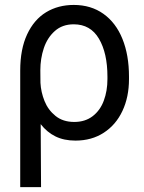

<svg xmlns="http://www.w3.org/2000/svg" viewBox="-20 -557 582 774"><path d="M277.3 -537.1Q346.7 -537.1 397 -501.2Q447.3 -465.3 473.6 -400.1Q500 -335 500 -248V-238.3Q500 -166 473.6 -109.9Q447.3 -53.7 398.4 -22Q349.6 9.8 284.2 9.8Q237.8 9.8 203.6 -7.1Q169.4 -23.9 144 -56.6L145.5 197.3H61.5V-272.5Q61.5 -358.9 89.4 -418.5Q117.2 -478 165.8 -507.6Q214.4 -537.1 277.3 -537.1ZM143.1 -223.1Q145 -186 159.4 -149.9Q173.8 -113.8 203.9 -89.6Q233.9 -65.4 279.3 -65.4Q323.2 -65.4 353.5 -88.6Q383.8 -111.8 398.4 -151.1Q413.1 -190.4 413.1 -238.3V-248Q413.1 -342.8 378.9 -400.9Q344.7 -459 277.3 -459Q231.4 -459 201.2 -432.1Q170.9 -405.3 156.7 -363Q142.6 -320.8 142.6 -273.4Z"/></svg>

Font: Pretendard GOV
Style: Regular
Weight: 400
Designer: Base glyphs from Inter by Rasmus Andersson; Hangeul glyphs from Noto Sans CJK(Source Han Sans) by Jang Soo-young and Kan
Foundry: Kil Hyung-jin
Version: Version 1.309